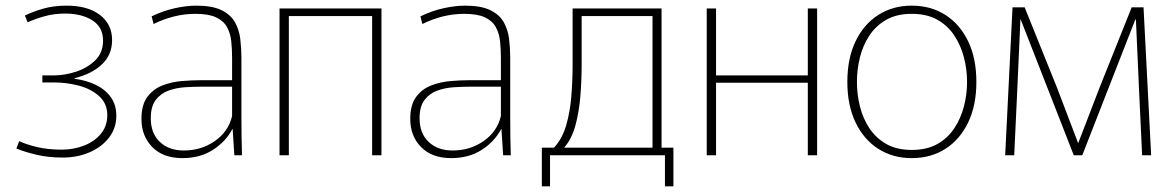

<svg xmlns="http://www.w3.org/2000/svg" viewBox="-20 -550 4155 680"><path d="M202 8Q151 8 109 -2Q67 -12 38 -24L48 -50Q74 -38 112 -29Q150 -20 199 -20Q241 -20 278 -34.5Q315 -49 337.5 -76.5Q360 -104 360 -142Q360 -184 330.5 -210Q301 -236 258 -247Q215 -258 172 -258H130V-283H172Q209 -283 249 -296Q289 -309 317 -336Q345 -363 345 -406Q345 -454 307 -478Q269 -502 211 -502Q172 -502 138 -492.5Q104 -483 78 -471L68 -495Q97 -509 133.5 -519.5Q170 -530 216 -530Q291 -530 334 -497Q377 -464 377 -408Q377 -356 341 -322Q305 -288 244 -273V-271Q284 -266 318 -250Q352 -234 372 -206.5Q392 -179 392 -140Q392 -96 366 -62.5Q340 -29 297 -10.5Q254 8 202 8Z M626 10Q558 10 519.5 -29Q481 -68 481 -129Q481 -179 502 -207Q523 -235 555.5 -247.5Q588 -260 624.5 -263Q661 -266 692 -266H802V-344Q802 -376 799 -404Q796 -432 784 -454Q772 -476 745.5 -488.5Q719 -501 672 -501Q633 -501 595.5 -491.5Q558 -482 524 -465L517 -492Q558 -512 599.5 -521Q641 -530 675 -530Q732 -530 764.5 -514Q797 -498 812 -471.5Q827 -445 831 -412Q835 -379 835 -346V-133Q835 -104 835.5 -67.5Q836 -31 837 0H810L804 -93H803Q780 -49 734.5 -19.5Q689 10 626 10ZM631 -17Q693 -17 741 -50.5Q789 -84 802 -139V-243H692Q666 -243 635 -241Q604 -239 576.5 -229Q549 -219 531.5 -196Q514 -173 514 -131Q514 -78 546 -47.5Q578 -17 631 -17Z M970 0V-520H1331V0H1298V-493H1003V0Z M1578 10Q1510 10 1471.5 -29Q1433 -68 1433 -129Q1433 -179 1454 -207Q1475 -235 1507.5 -247.5Q1540 -260 1576.5 -263Q1613 -266 1644 -266H1754V-344Q1754 -376 1751 -404Q1748 -432 1736 -454Q1724 -476 1697.5 -488.5Q1671 -501 1624 -501Q1585 -501 1547.5 -491.5Q1510 -482 1476 -465L1469 -492Q1510 -512 1551.5 -521Q1593 -530 1627 -530Q1684 -530 1716.5 -514Q1749 -498 1764 -471.5Q1779 -445 1783 -412Q1787 -379 1787 -346V-133Q1787 -104 1787.5 -67.5Q1788 -31 1789 0H1762L1756 -93H1755Q1732 -49 1686.5 -19.5Q1641 10 1578 10ZM1583 -17Q1645 -17 1693 -50.5Q1741 -84 1754 -139V-243H1644Q1618 -243 1587 -241Q1556 -239 1528.5 -229Q1501 -219 1483.5 -196Q1466 -173 1466 -131Q1466 -78 1498 -47.5Q1530 -17 1583 -17Z M1899 110V-27H1942Q1971 -58 1985 -105.5Q1999 -153 2003.5 -209.5Q2008 -266 2008 -322V-520H2323V-27H2365V110H2335V0H1928V110ZM2040 -322Q2040 -266 2035.5 -210Q2031 -154 2018 -106Q2005 -58 1978 -27H2291V-493H2040Z M2483 -520H2516V-283H2841V-520H2874V0H2841V-257H2516V0H2483Z M3209 10Q3142 10 3090.5 -23Q3039 -56 3010 -116.5Q2981 -177 2981 -260Q2981 -343 3010 -403.5Q3039 -464 3090.5 -497Q3142 -530 3209 -530Q3277 -530 3328.5 -497Q3380 -464 3409 -403.5Q3438 -343 3438 -260Q3438 -177 3409 -116.5Q3380 -56 3328.5 -23Q3277 10 3209 10ZM3209 -19Q3263 -19 3300 -40Q3337 -61 3360 -96Q3383 -131 3394 -173.5Q3405 -216 3405 -260Q3405 -304 3394 -346.5Q3383 -389 3360 -424Q3337 -459 3300 -480Q3263 -501 3209 -501Q3156 -501 3119 -480Q3082 -459 3059 -424Q3036 -389 3025.5 -346.5Q3015 -304 3015 -260Q3015 -216 3025.5 -173.5Q3036 -131 3059 -96Q3082 -61 3119 -40Q3156 -19 3209 -19Z M3566 -524H3609L3723 -241L3798 -44H3799L3876 -244L3988 -524H4030L4057 0H4025L4014 -234L4003 -481H4001L3813 0H3783L3595 -481H3594L3583 -235L3572 0H3540Z"/></svg>

Font: Murecho ExtraLight
Style: Regular
Weight: 200
Designer: Neil Summerour
Foundry: Positype
Version: Version 1.010; ttfautohint (v1.8.3)